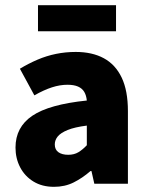

<svg xmlns="http://www.w3.org/2000/svg" viewBox="-20 -711 572 743"><path d="M189 12Q143 12 109.5 -8.5Q76 -29 58 -63.5Q40 -98 40 -140Q40 -219 105 -263Q170 -307 316 -322Q314 -342 306 -355.5Q298 -369 282 -376Q266 -383 241 -383Q212 -383 181 -373Q150 -363 113 -342L57 -445Q90 -465 125 -480Q160 -495 197 -502.5Q234 -510 273 -510Q337 -510 382 -485.5Q427 -461 451 -410.5Q475 -360 475 -281V0H345L334 -49H330Q299 -22 265 -5Q231 12 189 12ZM244 -112Q267 -112 283.5 -122Q300 -132 316 -149V-225Q269 -219 242 -208Q215 -197 203.5 -183Q192 -169 192 -152Q192 -132 206 -122Q220 -112 244 -112ZM127 -590V-691H429V-590Z"/></svg>

Font: Source Sans 3 ExtraBold
Style: Regular
Weight: 800
Designer: Paul D. Hunt
Foundry: Adobe
Version: Version 3.052;hotconv 1.1.0;makeotfexe 2.6.0